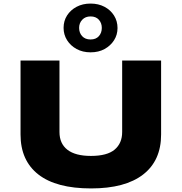

<svg xmlns="http://www.w3.org/2000/svg" viewBox="-20 -1044 1017 1075"><path d="M490 11Q295 11 195 -67Q95 -145 95 -291V-705H313V-305Q313 -240 357.5 -205.5Q402 -171 489 -171Q580 -171 622 -206.5Q664 -242 664 -305V-705H882V-291Q882 -145 781.5 -67Q681 11 490 11ZM487 -751Q443 -751 409 -769.5Q375 -788 355.5 -819Q336 -850 336 -888Q336 -927 355.5 -957.5Q375 -988 409 -1006Q443 -1024 487 -1024Q531 -1024 565 -1006Q599 -988 618.5 -957Q638 -926 638 -887Q638 -849 618.5 -818.5Q599 -788 565.5 -769.5Q532 -751 487 -751ZM487 -823Q517 -823 533.5 -841.5Q550 -860 550 -888Q550 -915 533.5 -933.5Q517 -952 487 -952Q458 -952 440.5 -933.5Q423 -915 423 -888Q423 -860 440 -841.5Q457 -823 487 -823Z"/></svg>

Font: Nunito Sans 7pt Expanded Black
Style: Regular
Weight: 900
Width: 7
Designer: Vernon Adams
Foundry: Vernon Adams
Version: Version 3.101;gftools[0.9.27]